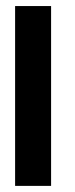

<svg xmlns="http://www.w3.org/2000/svg" viewBox="-20 -608 246 628"><path d="M29.4 -588.2H58.8V-558.8H29.4ZM29.4 -558.8H58.8V-529.4H29.4ZM29.4 -529.4H58.8V-500H29.4ZM29.4 -500H58.8V-470.6H29.4ZM58.8 -470.6H88.2V-441.2H58.8ZM58.8 -441.2H88.2V-411.8H58.8ZM58.8 -411.8H88.2V-382.4H58.8ZM58.8 -382.4H88.2V-352.9H58.8ZM58.8 -352.9H88.2V-323.5H58.8ZM58.8 -323.5H88.2V-294.1H58.8ZM58.8 -294.1H88.2V-264.7H58.8ZM29.4 -294.1H58.8V-264.7H29.4ZM29.4 -323.5H58.8V-294.1H29.4ZM29.4 -352.9H58.8V-323.5H29.4ZM29.4 -382.4H58.8V-352.9H29.4ZM29.4 -411.8H58.8V-382.4H29.4ZM29.4 -441.2H58.8V-411.8H29.4ZM29.4 -470.6H58.8V-441.2H29.4ZM29.4 -117.6H58.8V-88.2H29.4ZM29.4 -147.1H58.8V-117.6H29.4ZM29.4 -176.5H58.8V-147.1H29.4ZM29.4 -205.9H58.8V-176.5H29.4ZM58.8 -235.3H88.2V-205.9H58.8ZM58.8 -264.7H88.2V-235.3H58.8ZM29.4 -264.7H58.8V-235.3H29.4ZM29.4 -235.3H58.8V-205.9H29.4ZM29.4 -88.2H58.8V-58.8H29.4ZM29.4 -58.8H58.8V-29.4H29.4ZM29.4 -29.4H58.8V0H29.4ZM58.8 -588.2H88.2V-558.8H58.8ZM88.2 -588.2H117.6V-558.8H88.2ZM117.6 -588.2H147.1V-558.8H117.6ZM117.6 -558.8H147.1V-529.4H117.6ZM117.6 -529.4H147.1V-500H117.6ZM117.6 -500H147.1V-470.6H117.6ZM117.6 -470.6H147.1V-441.2H117.6ZM117.6 -411.8H147.1V-382.4H117.6ZM117.6 -382.4H147.1V-352.9H117.6ZM117.6 -352.9H147.1V-323.5H117.6ZM117.6 -323.5H147.1V-294.1H117.6ZM117.6 -294.1H147.1V-264.7H117.6ZM117.6 -264.7H147.1V-235.3H117.6ZM117.6 -235.3H147.1V-205.9H117.6ZM117.6 -205.9H147.1V-176.5H117.6ZM117.6 -176.5H147.1V-147.1H117.6ZM117.6 -441.2H147.1V-411.8H117.6ZM117.6 -147.1H147.1V-117.6H117.6ZM117.6 -117.6H147.1V-88.2H117.6ZM117.6 -88.2H147.1V-58.8H117.6ZM117.6 -58.8H147.1V-29.4H117.6ZM117.6 -29.4H147.1V0H117.6ZM88.2 -29.4H117.6V0H88.2ZM58.8 -29.4H88.2V0H58.8ZM58.8 -58.8H88.2V-29.4H58.8ZM88.2 -58.8H117.6V-29.4H88.2ZM88.2 -88.2H117.6V-58.8H88.2ZM58.8 -117.6H88.2V-88.2H58.8ZM58.8 -147.1H88.2V-117.6H58.8ZM58.8 -176.5H88.2V-147.1H58.8ZM88.2 -176.5H117.6V-147.1H88.2ZM88.2 -147.1H117.6V-117.6H88.2ZM88.2 -117.6H117.6V-88.2H88.2ZM58.8 -88.2H88.2V-58.8H58.8ZM88.2 -205.9H117.6V-176.5H88.2ZM88.2 -235.3H117.6V-205.9H88.2ZM88.2 -264.7H117.6V-235.3H88.2ZM58.8 -205.9H88.2V-176.5H58.8ZM88.2 -294.1H117.6V-264.7H88.2ZM88.2 -323.5H117.6V-294.1H88.2ZM88.2 -352.9H117.6V-323.5H88.2ZM88.2 -382.4H117.6V-352.9H88.2ZM88.2 -411.8H117.6V-382.4H88.2ZM88.2 -441.2H117.6V-411.8H88.2ZM88.2 -470.6H117.6V-441.2H88.2ZM88.2 -500H117.6V-470.6H88.2ZM88.2 -529.4H117.6V-500H88.2ZM88.2 -558.8H117.6V-529.4H88.2ZM58.8 -558.8H88.2V-529.4H58.8ZM58.8 -529.4H88.2V-500H58.8ZM58.8 -500H88.2V-470.6H58.8Z"/></svg>

Font: Jersey 20
Style: Regular
Weight: 400
Designer: Sarah Cadigan-Fried
Version: Version 1.000; ttfautohint (v1.8.4.7-5d5b)